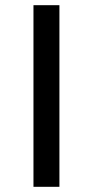

<svg xmlns="http://www.w3.org/2000/svg" viewBox="-20 -720 358 740"><path d="M109 -700H209V0H109Z"/></svg>

Font: CMG Sans Medium
Style: Regular
Weight: 500
Designer: Julieta Ulanovsky
Foundry: Julieta Ulanovsky
Version: Version 7.200